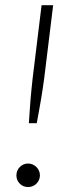

<svg xmlns="http://www.w3.org/2000/svg" viewBox="-20 -728 277 755"><path d="M189 -707.5 154 -421.5Q151 -399 148 -379Q145 -359 141.5 -338.2Q138 -317.5 133.8 -294.5Q129.5 -271.5 124.5 -243.5H93.5Q95.5 -271.5 97 -294.5Q98.5 -317.5 100.2 -338.2Q102 -359 104 -379Q106 -399 108.5 -421.5L143.5 -707.5ZM44.5 -38.5Q44.5 -48 48 -56.5Q51.5 -65 57.8 -71.2Q64 -77.5 72.2 -81.2Q80.5 -85 90.5 -85Q100 -85 108.5 -81.2Q117 -77.5 123.2 -71.2Q129.5 -65 133.2 -56.5Q137 -48 137 -38.5Q137 -28.5 133.2 -20.2Q129.5 -12 123.2 -5.8Q117 0.5 108.5 4Q100 7.5 90.5 7.5Q71 7.5 57.8 -5.8Q44.5 -19 44.5 -38.5Z"/></svg>

Font: Lato 2
Style: Italic
Weight: 300
Italic angle: -7°
Designer: Lukasz Dziedzic with Adam Twardoch and Botio Nikoltchev
Foundry: tyPoland Lukasz Dziedzic
Version: Version 2.015; 2015-08-06; http://www.latofonts.com/